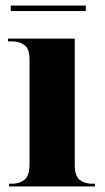

<svg xmlns="http://www.w3.org/2000/svg" viewBox="-20 -676 382 696"><path d="M13 0V-10H24Q50 -10 68.5 -24Q87 -38 87 -81V-461Q87 -500 68 -513Q49 -526 25 -526H9V-536H251V-79Q251 -37 269.5 -23.5Q288 -10 313 -10H324V0ZM19 -636V-656H291V-636Z"/></svg>

Font: Noto Serif Display SemiCondensed ExtraBold
Style: Regular
Weight: 800
Width: 4
Designer: Monotype Design Team
Foundry: Monotype Imaging Inc.
Version: Version 2.009